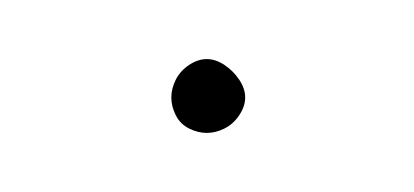

<svg xmlns="http://www.w3.org/2000/svg" viewBox="-20 -673 140 65"><path d="M38 -640Q38 -637 39.5 -634Q41 -631 44 -629.5Q47 -628 50 -628Q53 -628 56 -629.5Q59 -631 61 -634Q63 -637 63 -640Q63 -643 61 -646Q59 -649 56 -651Q53 -653 50 -653Q47 -653 44 -651Q41 -649 39.5 -646Q38 -643 38 -640Z"/></svg>

Font: Linefont Thin
Style: Regular
Weight: 100
Monospace: yes
Version: Version 3.002;gftools[0.9.33]